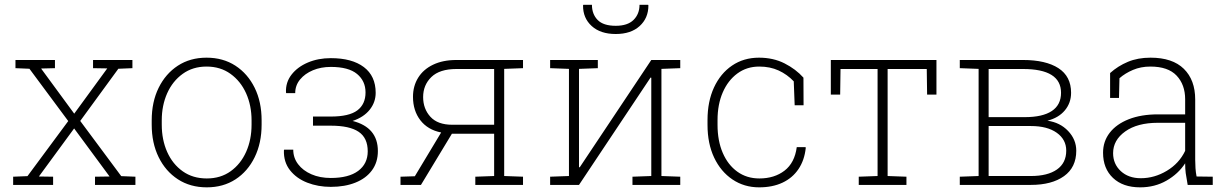

<svg xmlns="http://www.w3.org/2000/svg" viewBox="-20 -782 5184 812"><path d="M35.6 0V-34.7L96.2 -37.1L268.6 -270L104.5 -491.2L45.4 -493.7V-528.3H212.4V-493.7L153.8 -492.2L293.9 -301.3L433.6 -492.7L373.5 -493.7V-528.3H540V-493.7L480.5 -491.2L319.3 -270.5L492.7 -37.1L552.7 -34.7V0H381.8V-34.7L443.4 -35.6L293.5 -238.8L144.5 -35.6L204.6 -34.7V0Z M854.5 10.3Q784.7 10.3 732.4 -23.7Q680.2 -57.6 650.9 -117.4Q621.6 -177.2 621.6 -254.9V-272.9Q621.6 -351.1 650.9 -410.6Q680.2 -470.2 732.2 -504.2Q784.2 -538.1 853.5 -538.1Q923.3 -538.1 975.6 -504.2Q1027.8 -470.2 1057.1 -410.6Q1086.4 -351.1 1086.4 -272.9V-254.9Q1086.4 -177.2 1057.1 -117.2Q1027.8 -57.1 975.8 -23.4Q923.8 10.3 854.5 10.3ZM854.5 -27.3Q913.1 -27.3 955.6 -57.9Q998 -88.4 1021 -139.9Q1043.9 -191.4 1043.9 -254.9V-272.9Q1043.9 -335.9 1020.8 -387.5Q997.6 -439 954.8 -469.7Q912.1 -500.5 853.5 -500.5Q795.4 -500.5 752.7 -469.7Q710 -439 687 -387.5Q664.1 -335.9 664.1 -272.9V-254.9Q664.1 -190.9 687 -139.4Q710 -87.9 752.7 -57.6Q795.4 -27.3 854.5 -27.3Z M1378.9 8.3Q1325.2 8.3 1279.5 -9.5Q1233.9 -27.3 1206.5 -62Q1179.2 -96.7 1180.7 -146L1181.6 -148.9H1220.2Q1220.2 -114.7 1240.7 -87.6Q1261.2 -60.5 1297.1 -44.9Q1333 -29.3 1378.9 -29.3Q1454.6 -29.3 1494.9 -59.3Q1535.2 -89.4 1535.2 -142.1Q1535.2 -198.7 1496.8 -224.6Q1458.5 -250.5 1378.9 -250.5H1303.7V-289.1H1378.9Q1456.5 -289.1 1491.2 -315.2Q1525.9 -341.3 1525.9 -391.1Q1525.9 -439.5 1490 -469.2Q1454.1 -499 1378.9 -499Q1337.4 -499 1303.5 -484.9Q1269.5 -470.7 1249 -445.8Q1228.5 -420.9 1228.5 -388.2H1190.4L1189.5 -391.1Q1187.5 -433.6 1212.9 -466.3Q1238.3 -499 1282 -517.6Q1325.7 -536.1 1378.9 -536.1Q1468.8 -536.1 1518.8 -498.3Q1568.8 -460.4 1568.8 -389.6Q1568.8 -349.6 1543.5 -317.9Q1518.1 -286.1 1471.2 -270.5Q1578.1 -243.2 1578.1 -143.1Q1578.1 -95.7 1553.2 -61.8Q1528.3 -27.8 1483.4 -9.8Q1438.5 8.3 1378.9 8.3Z M1673.8 0V-34.7L1734.4 -36.6L1845.7 -221.7Q1789.1 -232.9 1757.8 -273.4Q1726.6 -314 1726.6 -372.6Q1726.6 -418 1748.5 -453.4Q1770.5 -488.8 1811.8 -508.5Q1853 -528.3 1910.6 -528.3H2191.9V-493.7L2112.3 -490.7V-37.6L2191.9 -34.7V0H1990.2V-34.7L2069.8 -37.6V-216.3H1891.1L1760.3 0ZM1892.6 -254.4H2069.8V-490.2H1910.6Q1839.4 -490.2 1804.4 -456.3Q1769.5 -422.4 1769.5 -371.6Q1769.5 -321.8 1800.3 -288.1Q1831.1 -254.4 1892.6 -254.4Z M2306.6 0V-34.7L2386.2 -37.6V-490.7L2306.6 -493.7V-528.3H2428.7H2508.3V-493.7L2428.7 -490.7V-75.2L2431.6 -74.2L2734.4 -528.3H2777.3H2856.9V-493.7L2777.3 -490.7V-37.6L2856.9 -34.7V0H2654.8V-34.7L2734.4 -37.6V-453.1L2731.4 -454.1L2428.7 0ZM2584 -638.2Q2519.5 -638.2 2482.4 -671.9Q2445.3 -705.6 2445.8 -758.8L2446.8 -761.7H2483.4Q2483.4 -722.2 2507.6 -697.5Q2531.7 -672.9 2584 -672.9Q2634.3 -672.9 2659.4 -697.8Q2684.6 -722.7 2684.6 -761.7H2721.2L2722.2 -758.8Q2722.2 -705.6 2685.3 -671.9Q2648.4 -638.2 2584 -638.2Z M3190.4 10.3Q3127.4 10.3 3077.9 -22.9Q3028.3 -56.2 3000.2 -115.5Q2972.2 -174.8 2972.2 -253.9V-274.4Q2972.2 -352.5 2999.5 -411.9Q3026.9 -471.2 3075.9 -504.6Q3125 -538.1 3189.9 -538.1Q3250.5 -538.1 3298.1 -513.9Q3345.7 -489.7 3377.9 -453.6L3378.4 -336.9H3340.8L3336.9 -438Q3309.1 -467.3 3272.9 -483.9Q3236.8 -500.5 3190.9 -500.5Q3138.2 -500.5 3098.4 -471.2Q3058.6 -441.9 3036.6 -391.1Q3014.6 -340.3 3014.6 -274.4V-253.9Q3014.6 -186.5 3036.6 -135.5Q3058.6 -84.5 3098.4 -55.9Q3138.2 -27.3 3191.4 -27.3Q3254.9 -27.3 3297.9 -60.3Q3340.8 -93.3 3349.6 -159.7H3386.7L3387.7 -156.7Q3382.3 -104.5 3356.9 -66.9Q3331.5 -29.3 3289.3 -9.5Q3247.1 10.3 3190.4 10.3Z M3611.8 0V-34.7L3691.4 -37.6V-490.2H3534.7L3533.2 -381.8H3493.7V-528.3H3940.4V-381.8H3900.9L3899.4 -490.2H3733.9V-37.6L3813.5 -34.7V0Z M4039.1 0V-34.7L4118.7 -37.6V-490.7L4039.1 -493.7V-528.3H4118.7H4306.2Q4402.8 -528.3 4456.3 -493.7Q4509.8 -459 4509.8 -389.6Q4509.8 -346.7 4483.4 -315.2Q4457 -283.7 4409.7 -271.5Q4462.9 -264.2 4497.3 -228Q4531.7 -191.9 4531.7 -144.5Q4531.7 -74.2 4480 -37.1Q4428.2 0 4339.8 0ZM4161.1 -37.6H4339.8Q4410.6 -37.6 4450 -65.2Q4489.3 -92.8 4489.3 -145Q4489.3 -191.9 4449.2 -220.5Q4409.2 -249 4339.8 -249H4161.1ZM4161.1 -286.6H4314Q4389.2 -286.6 4428.2 -312.5Q4467.3 -338.4 4467.3 -389.6Q4467.3 -490.2 4306.2 -490.2H4161.1Z M4801.8 10.3Q4729 10.3 4687 -29.5Q4645 -69.3 4645 -136.2Q4645 -184.1 4673.3 -220.7Q4701.7 -257.3 4753.9 -277.8Q4806.2 -298.3 4877 -298.3H4992.2V-362.3Q4992.2 -423.8 4956.1 -462.2Q4919.9 -500.5 4845.2 -500.5Q4804.7 -500.5 4771.5 -486.3Q4738.3 -472.2 4714.4 -451.2L4712.4 -367.7H4674.8V-473.1Q4708 -502.9 4750 -520.5Q4792 -538.1 4845.7 -538.1Q4938.5 -538.1 4986.6 -491Q5034.7 -443.8 5034.7 -361.3V-106.4Q5034.7 -88.4 5035.9 -70.8Q5037.1 -53.2 5040.5 -35.6L5108.9 -34.7V0H5002.9Q4997.1 -31.7 4994.6 -49.8Q4992.2 -67.9 4992.2 -91.3Q4962.9 -46.4 4913.3 -18.1Q4863.8 10.3 4801.8 10.3ZM4804.7 -28.3Q4862.3 -28.3 4914.6 -59.6Q4966.8 -90.8 4992.2 -144V-262.7H4877Q4790 -262.7 4738.8 -226.1Q4687.5 -189.5 4687.5 -134.3Q4687.5 -88.4 4720 -58.3Q4752.4 -28.3 4804.7 -28.3Z"/></svg>

Font: Roboto Slab ExtraLight
Style: Regular
Weight: 250
Designer: Google
Version: Version 2.000; ttfautohint (v1.8.1.43-b0c9)